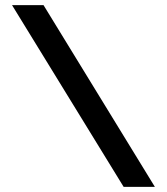

<svg xmlns="http://www.w3.org/2000/svg" viewBox="-20 -730 652 750"><path d="M27 -710H150L585 0H463Z"/></svg>

Font: Raleway
Style: Regular
Weight: 600
Designer: Matt McInerney, Pablo Impallari, Rodrigo Fuenzalida
Foundry: Matt McInerney, Pablo Impallari, Rodrigo Fuenzalida
Version: Version 1.000;PS 001.001;hotconv 1.0.56; ttfautohint (v1.5)